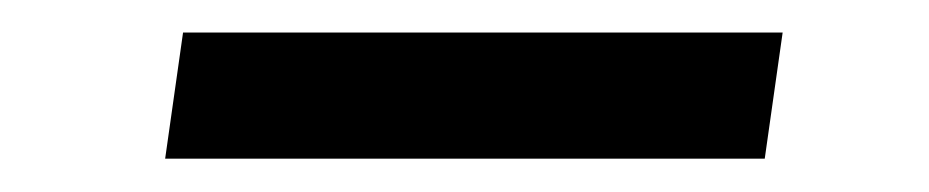

<svg xmlns="http://www.w3.org/2000/svg" viewBox="-20 -371 571 118"><path d="M461 -351 450 -273.5H81.5L92.5 -351Z"/></svg>

Font: Merriweather 48pt
Style: Bold Italic
Weight: 700
Italic angle: -7.8°
Version: Version 2.101